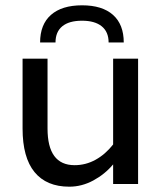

<svg xmlns="http://www.w3.org/2000/svg" viewBox="-20 -693 615 723"><path d="M65 -209V-472H159V-209Q159 -71 261 -71Q303 -71 340 -91.5Q377 -112 406 -149V-472H500V0H406V-74Q375 -37 331.5 -13.5Q288 10 241 10Q155 10 110 -45Q65 -100 65 -209ZM289 -615Q240 -615 214.5 -594Q189 -573 189 -533H131Q131 -601 172 -637Q213 -673 289 -673Q365 -673 405.5 -637Q446 -601 446 -533H389Q389 -573 363 -594Q337 -615 289 -615Z"/></svg>

Font: Madhuban
Style: Regular
Weight: 400
Designer: jaikishan Patel
Foundry: MagicType
Version: Version 1.000